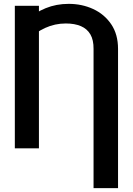

<svg xmlns="http://www.w3.org/2000/svg" viewBox="-20 -757 677 980"><path d="M582.5 203.1H457.5V-507.3Q458 -552.7 441.4 -581.3Q424.8 -609.9 393.1 -623.5Q361.3 -637.2 315.9 -637.2Q260.3 -637.2 210.2 -614.3Q160.2 -591.3 119.1 -550.3V-656.7Q158.7 -692.9 212.9 -715.1Q267.1 -737.3 330.6 -737.3Q398.4 -737.3 455.6 -710.9Q512.7 -684.6 547.6 -633.3Q582.5 -582 582.5 -507.3ZM178.7 -727.5V0H55.7V-727.5Z"/></svg>

Font: Inter Cardless Tabular Medium
Style: Regular
Weight: 500
Designer: Rasmus Andersson
Foundry: rsms
Version: Version 4.000;git-4fc901f